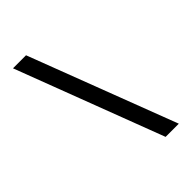

<svg xmlns="http://www.w3.org/2000/svg" viewBox="-217 -792 885 885"><g transform="rotate(-45 225.0 -349.5)"><path d="M45 -710H130L405 11H319Z"/></g></svg>

Font: Niramit
Style: Regular
Weight: 400
Version: Version 1.000; ttfautohint (v1.6)